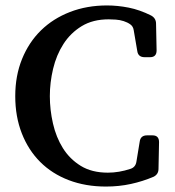

<svg xmlns="http://www.w3.org/2000/svg" viewBox="-20 -670 642 705"><path d="M493 -150Q496 -173 520 -173H540Q564 -173 564 -148L562 -50Q562 -30 544 -21Q504 -4 460.5 5.5Q417 15 369 15Q294 15 232.5 -8.5Q171 -32 127.5 -75.5Q84 -119 60 -180.5Q36 -242 36 -317Q36 -392 61 -453.5Q86 -515 130.5 -558.5Q175 -602 237 -626Q299 -650 373 -650Q412 -650 452.5 -642Q493 -634 535 -613Q553 -603 553 -583L555 -485Q555 -460 531 -460H511Q487 -460 484 -483L471 -559Q469 -573 458.5 -580.5Q448 -588 434 -592.5Q420 -597 405 -598Q390 -599 379 -599Q321 -599 280 -574Q239 -549 213 -508.5Q187 -468 175 -417.5Q163 -367 163 -317Q163 -267 174.5 -216.5Q186 -166 211 -126Q236 -86 276.5 -61Q317 -36 376 -36Q417 -36 459 -50Q478 -56 481 -77Z"/></svg>

Font: Song Myung
Style: Regular
Weight: 400
Designer: JIKJI
Foundry: JIKJI
Version: Version 1.00